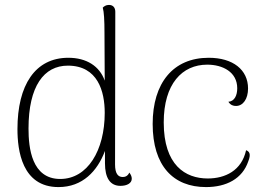

<svg xmlns="http://www.w3.org/2000/svg" viewBox="-20 -749 1091 781"><path d="M506 -47C499 -31 487 -29 479 -29C460 -29 448 -43 448 -80L449 -701C449 -719 439 -729 423 -729C411 -729 403 -723 398 -718C403 -700 405 -668 405 -615L406 -421C385 -480 332 -514 258 -514C123 -514 51 -403 51 -224C51 -138 69 12 218 12C316 12 376 -53 407 -135V-85C407 -25 428 7 470 7C497 7 516 -4 516 -22C516 -30 513 -38 506 -47ZM225 -21C109 -21 96 -147 96 -226C96 -399 159 -482 256 -482C378 -482 406 -377 406 -290C406 -137 336 -21 225 -21Z M818 12C901 12 966 -22 990 -93C1002 -123 994 -133 981 -138C963 -55 896 -23 825 -23C734 -23 646 -77 646 -251C646 -408 721 -486 823 -486C886 -486 945 -456 945 -390C945 -361 934 -337 909 -335C918 -321 929 -318 940 -318C969 -318 989 -347 989 -389C989 -465 928 -514 829 -514C684 -514 601 -411 601 -245C601 -74 685 12 818 12Z"/></svg>

Font: Arima Koshi ExtraLight
Style: Regular
Weight: 275
Designer: Joana Correia and Natanael Gama
Foundry: NDISCOVER
Version: Version 1.019;PS 001.019;hotconv 1.0.88;makeotf.lib2.5.64775